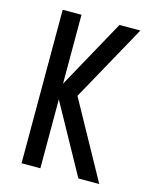

<svg xmlns="http://www.w3.org/2000/svg" viewBox="-111 -812 722 888"><g transform="rotate(15 250.0 -367.5)"><path d="M78 0V-735H168V-405L350 -735H450L247 -368L450 0H350L168 -330V0Z"/></g></svg>

Font: Iosevka SS10 Medium
Style: Regular
Weight: 500
Monospace: yes
Designer: Belleve Invis
Foundry: Belleve Invis
Version: Version 28.0.6; ttfautohint (v1.8.4)